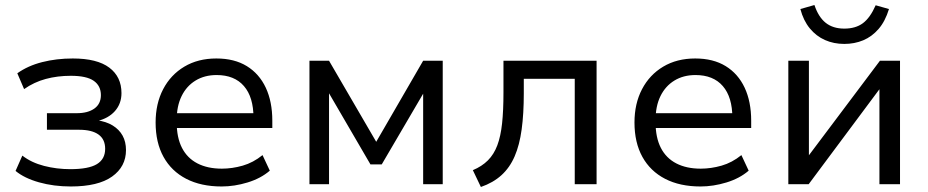

<svg xmlns="http://www.w3.org/2000/svg" viewBox="-20 -734 3696 765"><path d="M262 9Q194 9 135.5 -7.5Q77 -24 42 -53L69 -114Q105 -86 155.5 -73Q206 -60 260 -60Q333 -60 366 -80Q399 -100 399 -141Q399 -179 372.5 -198Q346 -217 295 -217H167V-283H286Q330 -283 356 -301.5Q382 -320 382 -355Q382 -392 353.5 -412Q325 -432 262 -432Q209 -432 162.5 -419.5Q116 -407 76 -379L49 -442Q91 -472 148 -486.5Q205 -501 270 -501Q367 -501 415.5 -464.5Q464 -428 464 -363Q464 -321 438 -291.5Q412 -262 365 -251V-255Q403 -250 429 -234Q455 -218 468.5 -193.5Q482 -169 482 -136Q482 -70 426.5 -30.5Q371 9 262 9Z M863 9Q781 9 722 -21.5Q663 -52 631.5 -109Q600 -166 600 -246Q600 -321 630 -378.5Q660 -436 714.5 -468.5Q769 -501 842 -501Q914 -501 963.5 -470.5Q1013 -440 1039 -384.5Q1065 -329 1065 -253V-224H665V-283H1008L990 -265Q990 -347 952 -391Q914 -435 843 -435Q795 -435 759 -413Q723 -391 703.5 -351Q684 -311 684 -256V-247Q684 -186 705 -145Q726 -104 766.5 -83Q807 -62 864 -62Q905 -62 947 -74Q989 -86 1026 -116L1055 -54Q1019 -23 966.5 -7Q914 9 863 9Z M1213 0V-492H1291L1479 -169L1666 -492H1744V0H1666V-376H1675L1501 -79H1456L1283 -376H1291V0Z M1896 11 1864 -56Q1900 -71 1924 -95Q1948 -119 1961.5 -155Q1975 -191 1980.5 -242.5Q1986 -294 1986 -365V-492H2357V0H2270V-420H2067V-362Q2067 -281 2058.5 -218.5Q2050 -156 2030.5 -111Q2011 -66 1978 -36Q1945 -6 1896 11Z M2771 9Q2689 9 2630 -21.5Q2571 -52 2539.5 -109Q2508 -166 2508 -246Q2508 -321 2538 -378.5Q2568 -436 2622.5 -468.5Q2677 -501 2750 -501Q2822 -501 2871.5 -470.5Q2921 -440 2947 -384.5Q2973 -329 2973 -253V-224H2573V-283H2916L2898 -265Q2898 -347 2860 -391Q2822 -435 2751 -435Q2703 -435 2667 -413Q2631 -391 2611.5 -351Q2592 -311 2592 -256V-247Q2592 -186 2613 -145Q2634 -104 2674.5 -83Q2715 -62 2772 -62Q2813 -62 2855 -74Q2897 -86 2934 -116L2963 -54Q2927 -23 2874.5 -7Q2822 9 2771 9Z M3121 0V-492H3203V-102H3193L3486 -492H3566V0H3484V-392H3494L3202 0ZM3344 -559Q3302 -559 3267 -574.5Q3232 -590 3206.5 -621Q3181 -652 3169 -698L3225 -714Q3241 -666 3270 -643Q3299 -620 3344 -620Q3389 -620 3418 -641.5Q3447 -663 3469 -713L3522 -698Q3507 -649 3480.5 -618.5Q3454 -588 3419.5 -573.5Q3385 -559 3344 -559Z"/></svg>

Font: Nunito Sans 9pt
Style: Regular
Weight: 400
Version: Version 3.101;gftools[0.9.27]